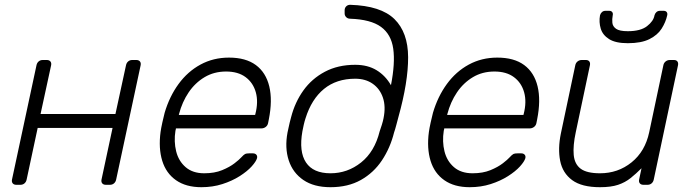

<svg xmlns="http://www.w3.org/2000/svg" viewBox="-20 -770 2884 800"><path d="M48 0Q38 0 33 -6Q28 -12 30 -22L132 -498Q134 -508 141 -514Q148 -520 158 -520H175Q185 -520 190 -514Q195 -508 193 -498L149 -295H461L505 -498Q507 -508 514 -514Q521 -520 531 -520H548Q558 -520 563 -514Q568 -508 566 -498L464 -22Q462 -12 455 -6Q448 0 438 0H421Q411 0 406 -6Q401 -12 403 -22L449 -237H137L91 -22Q89 -12 82 -6Q75 0 65 0Z M819 10Q755 10 713.5 -19Q672 -48 656 -100Q640 -152 649 -220Q651 -235 656.5 -260Q662 -285 666 -300Q686 -368 724 -420Q762 -472 815.5 -501Q869 -530 934 -530Q1004 -530 1046 -499Q1088 -468 1102 -410Q1116 -352 1100 -272L1097 -257Q1095 -247 1087 -241Q1079 -235 1069 -235H713Q713 -235 712.5 -231Q712 -227 711 -225Q704 -180 714 -139.5Q724 -99 753.5 -73.5Q783 -48 831 -48Q874 -48 905.5 -61Q937 -74 957 -89.5Q977 -105 984 -113Q996 -126 1001.5 -128.5Q1007 -131 1018 -131H1034Q1043 -131 1048 -125.5Q1053 -120 1051 -111Q1047 -97 1028.5 -76.5Q1010 -56 978.5 -36Q947 -16 906.5 -3Q866 10 819 10ZM725 -291H1043L1044 -295Q1057 -345 1046 -385Q1035 -425 1003.5 -448.5Q972 -472 922 -472Q872 -472 832.5 -448.5Q793 -425 766 -385Q739 -345 726 -295Z M1357 10Q1288 10 1244 -20Q1200 -50 1183 -102Q1166 -154 1178 -218Q1180 -226 1182 -236.5Q1184 -247 1187 -259Q1190 -271 1193 -282Q1209 -344 1244 -393Q1279 -442 1333.5 -471Q1388 -500 1460 -500Q1512 -500 1549 -477.5Q1586 -455 1609 -415Q1627 -507 1618.5 -567Q1610 -627 1567.5 -658Q1525 -689 1439 -692Q1429 -692 1422.5 -698.5Q1416 -705 1416 -714V-727Q1416 -737 1422.5 -743.5Q1429 -750 1439 -750Q1567 -746 1623.5 -690.5Q1680 -635 1680.5 -532Q1681 -429 1640 -282Q1637 -271 1631.5 -250Q1626 -229 1622 -218Q1606 -154 1571.5 -102Q1537 -50 1483.5 -20Q1430 10 1357 10ZM1357 -48Q1428 -48 1484.5 -93Q1541 -138 1562 -223Q1566 -234 1571 -250Q1576 -266 1578 -277Q1588 -326 1575.5 -363Q1563 -400 1533 -421Q1503 -442 1460 -442Q1382 -442 1330 -399.5Q1278 -357 1253 -277Q1249 -265 1245.5 -249.5Q1242 -234 1240 -223Q1225 -138 1255 -93Q1285 -48 1357 -48Z M1937 10Q1873 10 1831.5 -19Q1790 -48 1774 -100Q1758 -152 1767 -220Q1769 -235 1774.5 -260Q1780 -285 1784 -300Q1804 -368 1842 -420Q1880 -472 1933.5 -501Q1987 -530 2052 -530Q2122 -530 2164 -499Q2206 -468 2220 -410Q2234 -352 2218 -272L2215 -257Q2213 -247 2205 -241Q2197 -235 2187 -235H1831Q1831 -235 1830.5 -231Q1830 -227 1829 -225Q1822 -180 1832 -139.5Q1842 -99 1871.5 -73.5Q1901 -48 1949 -48Q1992 -48 2023.5 -61Q2055 -74 2075 -89.5Q2095 -105 2102 -113Q2114 -126 2119.5 -128.5Q2125 -131 2136 -131H2152Q2161 -131 2166 -125.5Q2171 -120 2169 -111Q2165 -97 2146.5 -76.5Q2128 -56 2096.5 -36Q2065 -16 2024.5 -3Q1984 10 1937 10ZM1843 -291H2161L2162 -295Q2175 -345 2164 -385Q2153 -425 2121.5 -448.5Q2090 -472 2040 -472Q1990 -472 1950.5 -448.5Q1911 -425 1884 -385Q1857 -345 1844 -295Z M2480 10Q2404 10 2364 -19.5Q2324 -49 2314 -100Q2304 -151 2317 -214L2377 -498Q2379 -508 2386.5 -514Q2394 -520 2404 -520H2421Q2431 -520 2435.5 -514Q2440 -508 2438 -498L2379 -219Q2367 -163 2370.5 -124.5Q2374 -86 2399.5 -67Q2425 -48 2480 -48Q2555 -48 2611.5 -93.5Q2668 -139 2685 -219L2744 -498Q2746 -508 2753.5 -514Q2761 -520 2771 -520H2788Q2798 -520 2802.5 -514Q2807 -508 2805 -498L2704 -22Q2702 -12 2695 -6Q2688 0 2678 0H2661Q2651 0 2646 -6Q2641 -12 2643 -22L2653 -69Q2630 -46 2607.5 -28Q2585 -10 2555.5 0Q2526 10 2480 10ZM2596 -590Q2545 -590 2518 -607Q2491 -624 2483 -651Q2475 -678 2480 -706Q2482 -714 2488 -719.5Q2494 -725 2503 -725H2518Q2527 -725 2531 -719.5Q2535 -714 2533 -706Q2530 -690 2531.5 -675Q2533 -660 2547 -650Q2561 -640 2596 -640Q2649 -640 2676 -661Q2703 -682 2707 -706Q2709 -714 2715 -719.5Q2721 -725 2730 -725H2745Q2754 -725 2758 -719.5Q2762 -714 2760 -706Q2754 -678 2737 -651Q2720 -624 2686 -607Q2652 -590 2596 -590Z"/></svg>

Font: Rubik Light
Style: Italic
Weight: 300
Italic angle: -12°
Designer: Hubert and Fischer
Foundry: Hubert and Fischer
Version: Version 2.300;gftools[0.9.30]